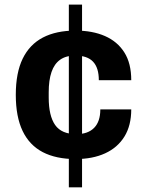

<svg xmlns="http://www.w3.org/2000/svg" viewBox="-20 -750 637 823"><path d="M275.1 52.9V-730.2H331.7V52.9ZM304 -68.2Q220.3 -68.2 163.2 -97.9Q106.1 -127.7 76.9 -188.7Q47.7 -249.7 47.7 -343.4Q47.7 -438 77.3 -498.7Q106.9 -559.4 164 -589.2Q221.1 -618.9 304 -618.9Q376.4 -618.9 429.9 -595.5Q483.4 -572.1 513 -525.3Q542.6 -478.6 542.6 -406.2H403.6Q403.6 -459.4 378.9 -485.6Q354.2 -511.8 302.5 -511.8Q262.8 -511.8 237.8 -494Q212.7 -476.2 200.8 -441.3Q188.8 -406.4 188.8 -354.2V-331.7Q188.8 -253.8 216.2 -214.4Q243.7 -175 307.3 -175Q357 -175 383.5 -202Q410 -229 410 -281.1H542.6Q542.6 -212.1 513.4 -164.7Q484.2 -117.3 430.7 -92.8Q377.2 -68.2 304 -68.2Z"/></svg>

Font: Archivo Variable SemiBold
Style: Regular
Weight: 600
Designer: Hector Gatti
Foundry: Omnibus-Type
Version: Version 2.001